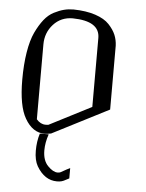

<svg xmlns="http://www.w3.org/2000/svg" viewBox="-55 -628 673 886"><g transform="rotate(5 281.0 -184.5)"><path d="M297.9 195.3Q294.9 196.3 283.7 202.6Q272.5 209 263.7 211.4Q254.9 213.9 242.2 213.9Q184.6 213.9 148.4 152.3Q132.8 125 132.8 81.1Q132.8 38.1 144.5 1H185.5Q171.9 40 171.9 76.2Q171.9 123 196.3 147.9Q220.7 172.9 241.2 172.9Q248 172.9 251.5 171.9Q254.9 170.9 268.1 163.1Q281.2 155.3 297.9 147.5ZM250 -542Q195.3 -542 160.2 -503.4Q125 -464.8 125 -410.2V-63.5Q143.6 -42 167 -42Q176.8 -42 180.7 -43L375 -142.6V-461.9Q375 -540 250 -542ZM250 -583Q308.6 -582 351.1 -567.9Q393.6 -553.7 415.5 -530.3Q437.5 -506.8 447.3 -483.4Q457 -460 458 -433.6V-137.7L196.3 -3.9Q176.8 0 167 0Q110.4 0 75.2 -61.5Q42 -118.2 42 -240.2Q42 -310.5 51.3 -367.2Q60.5 -423.8 77.6 -460Q94.7 -496.1 114.7 -521.5Q134.8 -546.9 159.7 -559.6Q184.6 -572.3 205.6 -577.6Q226.6 -583 250 -583Z"/></g></svg>

Font: wanta
Style: Medium
Weight: 500
Version: Version 0.91